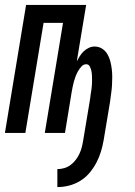

<svg xmlns="http://www.w3.org/2000/svg" viewBox="-29 -540 549 780"><path d="M204 220V147Q218 147 232 143Q246 139 258 130Q270 121 279 109Q288 97 294 84Q300 71 303.5 57Q307 43 309 30L337 -138Q338 -148 339.5 -157.5Q341 -167 342.5 -176.5Q344 -186 344.5 -196Q345 -206 345 -215.5Q345 -225 344.5 -234.5Q344 -244 342 -253Q340 -262 335.5 -270.5Q331 -279 321 -279Q310 -279 301.5 -269.5Q293 -260 287.5 -250Q282 -240 278 -229.5Q274 -219 271 -208Q268 -197 266 -186.5Q264 -176 262 -165L235 0H153L227 -447H148L74 0H-9L77 -520H321L283 -291Q289 -302 295.5 -312.5Q302 -323 311 -331.5Q320 -340 331.5 -345.5Q343 -351 355 -351Q372 -351 385.5 -342.5Q399 -334 407 -320.5Q415 -307 419 -291.5Q423 -276 425 -260Q427 -244 427 -227Q427 -210 426 -193.5Q425 -177 422.5 -160Q420 -143 418 -126L392 30Q388 53 381 76Q374 99 362.5 121Q351 143 334.5 162.5Q318 182 296.5 195Q275 208 251.5 214Q228 220 204 220Z"/></svg>

Font: Iosevka Term Curly Md Obl
Style: Regular
Weight: 500
Italic angle: -9°
Designer: Belleve Invis
Foundry: Belleve Invis
Version: Version 32.3.0